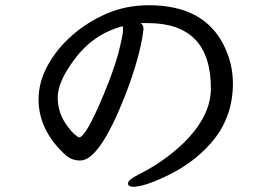

<svg xmlns="http://www.w3.org/2000/svg" viewBox="-20 -701 1040 732"><path d="M281 -177Q307 -177 375 -340Q414 -434 431 -497Q449 -568 449 -585Q449 -598 448 -601Q335 -572 262 -472Q200 -389 200 -329Q200 -268 238 -219Q253 -198 266 -187.5Q279 -177 281 -177ZM488 11Q468 11 468 -2Q468 -15 507 -35Q604 -83 680 -156Q784 -258 784 -364Q784 -613 543 -613H518L516 -614Q516 -613 521.5 -608Q527 -603 527 -588Q514 -483 456 -334Q359 -89 286 -89Q255 -89 232 -108Q127 -203 127 -322Q127 -387 161 -450Q195 -513 253 -564.5Q311 -616 385.5 -648.5Q460 -681 548 -681Q758 -681 834 -527Q868 -457 868 -383Q868 -250 783 -154Q715 -77 613 -29Q529 11 488 11Z"/></svg>

Font: ToneOZ-Pinyin-WenKai-Medium
Style: Medium
Weight: 700
Designer: Fontworks Inc.
Foundry: ToneOZ
Version: Version 0.240331